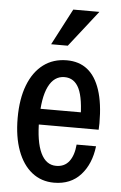

<svg xmlns="http://www.w3.org/2000/svg" viewBox="-54 -778 522 827"><g transform="rotate(5 207.5 -365.0)"><path d="M211 10Q156 10 115.5 -22Q75 -54 53 -113.5Q31 -173 31 -254Q31 -337 54 -396.5Q77 -456 119.5 -488Q162 -520 221 -520Q274 -520 310 -491.5Q346 -463 365 -405.5Q384 -348 384 -262Q384 -255 383.5 -247.5Q383 -240 383 -234H89V-302H329L301 -265Q301 -361 280.5 -404Q260 -447 217 -447Q172 -447 148 -398.5Q124 -350 124 -254Q124 -160 147 -111.5Q170 -63 214 -63Q250 -63 270 -89Q290 -115 294 -162H378Q369 -85 326 -37.5Q283 10 211 10ZM219 -583H147L229 -740H342Z"/></g></svg>

Font: Instrument Sans Condensed Medium
Style: Regular
Weight: 500
Width: 3
Designer: Rodrigo Fuenzalida
Foundry: fragTYPE
Version: Version 1.000;gftools[0.9.28]